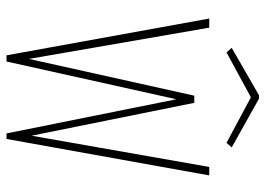

<svg xmlns="http://www.w3.org/2000/svg" viewBox="-133 -683 816 590"><g transform="rotate(90 275.0 -388.0)"><path d="M150 0 37 -623H65L161 -69L274 -577H296L397 -77L493 -623H519L407 0H390L285 -522L169 0ZM141 -676 127 -692 273 -776H283L433 -692L419 -676L279 -751Z"/></g></svg>

Font: Inconsolata SemiExpanded ExtraLight
Style: Regular
Weight: 200
Width: 6
Monospace: yes
Designer: Raph Levien, Cyreal, Brenton Simpson
Foundry: Raph Levien, Cyreal, Google
Version: Version 3.001; ttfautohint (v1.8.2.53-6de2)